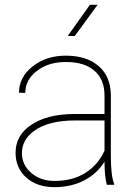

<svg xmlns="http://www.w3.org/2000/svg" viewBox="-20 -770 568 800"><path d="M425.3 0Q415.5 -33.7 415.5 -96.7Q384.3 -45.9 330.1 -18.1Q275.9 9.8 207.5 9.8Q134.3 9.8 89.6 -30Q44.9 -69.8 44.9 -133.8Q44.9 -206.5 110.6 -250.2Q176.3 -293.9 285.2 -294.9H415.5V-372.1Q415.5 -438.5 373.8 -475.1Q332 -511.7 254.4 -511.7Q182.1 -511.7 133.8 -474.6Q85.4 -437.5 85.4 -382.8L59.1 -383.8Q59.1 -448.2 115.7 -493.2Q172.4 -538.1 254.4 -538.1Q339.8 -538.1 390.1 -495.4Q440.4 -452.6 441.9 -375V-122.6Q441.9 -35.6 455.6 -4.4V0ZM207.5 -16.1Q281.7 -16.1 335.2 -49.3Q388.7 -82.5 415.5 -142.6V-268.1H293.5Q180.2 -268.1 120.1 -223.1Q71.3 -186.5 71.3 -131.8Q71.3 -83.5 109.9 -49.8Q148.4 -16.1 207.5 -16.1ZM354.5 -750H386.7L291.5 -620.1H262.2Z"/></svg>

Font: TypoPRO Roboto
Style: Regular
Weight: 250
Designer: Google
Version: Version 2.136; 2016